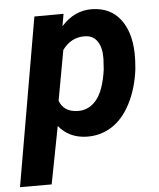

<svg xmlns="http://www.w3.org/2000/svg" viewBox="-87 -584 690 832"><g transform="rotate(-5 258.0 -167.5)"><path d="M508.8 -262.7Q498.5 -179.7 465.3 -115.2Q432.1 -50.8 382.8 -19.5Q333.5 11.7 273.4 10.3Q196.8 8.3 152.3 -46.9L104 203.1H-33.7L92.8 -528.3L219.7 -528.8L210.4 -475.6Q267.6 -540 345.2 -538.1Q422.9 -536.1 465.8 -481.7Q508.8 -427.2 511.7 -334Q512.7 -303.7 508.8 -262.7ZM372.1 -272.9 375 -319.8Q376 -367.2 357.7 -395Q339.4 -422.9 304.2 -423.8Q244.1 -425.8 205.1 -373L165.5 -155.3Q183.6 -106 243.2 -104Q293 -102.5 326.2 -142.6Q359.4 -182.6 372.1 -272.9Z"/></g></svg>

Font: RobotoDraft
Style: Bold Italic
Weight: 700
Italic angle: -12°
Version: Version 2.001150; 2014